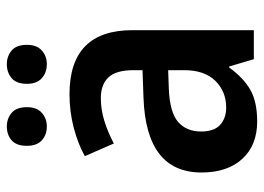

<svg xmlns="http://www.w3.org/2000/svg" viewBox="-128 -654 791 576"><g transform="rotate(-90 268.0 -365.5)"><path d="M274 -553Q466 -553 466 -364V0H379L357 -74H354Q323 -31 287 -10.5Q251 10 192 10Q121 10 80 -34.5Q39 -79 39 -157Q39 -323 263 -331L346 -334V-361Q346 -413 324.5 -436Q303 -459 262 -459Q228 -459 194 -448.5Q160 -438 126 -420L88 -507Q126 -528 174 -540.5Q222 -553 274 -553ZM289 -255Q219 -252 190.5 -227Q162 -202 162 -158Q162 -119 182 -101Q202 -83 234 -83Q282 -83 314 -115.5Q346 -148 346 -209V-257ZM119 -681Q119 -712 135.5 -726.5Q152 -741 177 -741Q201 -741 218 -726.5Q235 -712 235 -681Q235 -651 218 -636Q201 -621 177 -621Q152 -621 135.5 -636Q119 -651 119 -681ZM305 -681Q305 -712 322 -726.5Q339 -741 364 -741Q388 -741 405 -726.5Q422 -712 422 -681Q422 -651 405 -636Q388 -621 364 -621Q339 -621 322 -636Q305 -651 305 -681Z"/></g></svg>

Font: Noto Sans Arabic UI SmCn SmBd
Style: Regular
Weight: 600
Width: 4
Designer: Monotype Design Team, Nadine Chahine and Nizar Qandah
Foundry: Monotype Imaging Inc.
Version: Version 2.010; ttfautohint (v1.8.4.7-5d5b)